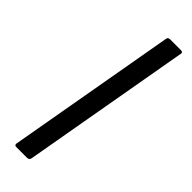

<svg xmlns="http://www.w3.org/2000/svg" viewBox="-249 -748 762 762"><g transform="rotate(45 132.0 -367.0)"><path d="M113 0H51Q42 0 42 -9L168 -724Q169 -733 180 -734H242Q252 -734 252 -726L126 -11Q124 -1 113 0Z"/></g></svg>

Font: YamahaIndonesia935. App
Style: Italic
Weight: 400
Italic angle: -10°
Designer: Dalton Maag Ltd
Foundry: Dalton Maag Ltd
Version: Version 1.002; January 01, 2024; Regular/Italic